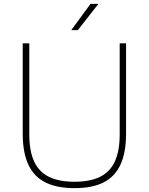

<svg xmlns="http://www.w3.org/2000/svg" viewBox="-20 -964 770 993"><path d="M97.5 -274V-740H131.5V-269Q131.5 -183.5 156.2 -129.5Q181 -75.5 232.5 -49.8Q284 -24 365.5 -24Q446.5 -24 498 -49.8Q549.5 -75.5 574.2 -129.5Q599 -183.5 599 -269V-740H632V-274Q632 -175 603.2 -112.8Q574.5 -50.5 516 -20.8Q457.5 9 365.5 9Q273.5 9 214.5 -20.8Q155.5 -50.5 126.5 -112.8Q97.5 -175 97.5 -274ZM348.5 -808 448 -944H489L382.5 -808Z"/></svg>

Font: Encode Sans Semi Expanded Thin
Style: Regular
Weight: 250
Width: 6
Designer: Multiple Designers
Foundry: Impallari Type
Version: Version 2.000